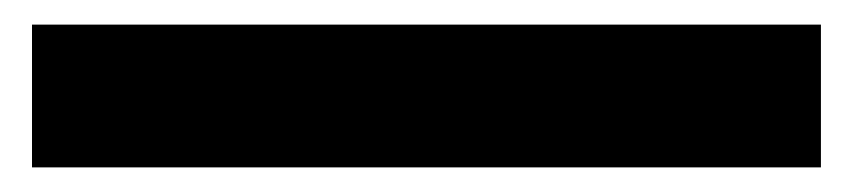

<svg xmlns="http://www.w3.org/2000/svg" viewBox="-20 24 693 156"><path d="M6 44H647V160H6Z"/></svg>

Font: Farro Medium
Style: Regular
Weight: 500
Designer: Aceler Chua
Foundry: Grayscale Limited
Version: Version 1.101